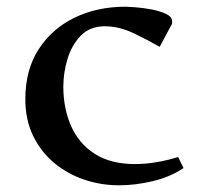

<svg xmlns="http://www.w3.org/2000/svg" viewBox="-20 -535 596 570"><path d="M454.1 -396Q421.9 -414.6 377.9 -435.8Q334 -457 291 -457Q247.1 -457 220 -429.2Q192.9 -401.4 180.4 -360.1Q168 -318.8 168 -277.8Q168 -213.9 190.7 -161.6Q213.4 -109.4 260.7 -78.6Q308.1 -47.9 380.9 -47.9Q439.9 -47.9 508.8 -68.8L524.9 -36.1Q484.9 -9.3 433.3 2.9Q381.8 15.1 333 15.1Q279.8 15.1 230 -1.7Q180.2 -18.6 140.9 -51.3Q101.6 -84 78.4 -131.6Q55.2 -179.2 55.2 -241.2Q55.2 -326.7 94.2 -387.9Q133.3 -449.2 200.7 -482.2Q268.1 -515.1 353 -515.1Q360.4 -515.1 382.3 -513.4Q404.3 -511.7 429.4 -507.1Q454.6 -502.4 472.9 -493.7Q491.2 -484.9 491.2 -471.2Q491.2 -463.9 488.8 -460.9Z"/></svg>

Font: Artifika
Style: Regular
Weight: 400
Designer: Yulya Zhdanova, Ivan Petrov | Cyreal.org
Foundry: Cyreal.org
Version: Version 1.102; ttfautohint (v1.8.4.7-5d5b)